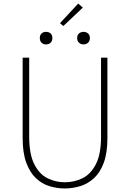

<svg xmlns="http://www.w3.org/2000/svg" viewBox="-20 -1052 734 1085"><path d="M346 13Q302 13 259.5 0Q217 -13 183 -45Q149 -77 128.5 -132.5Q108 -188 108 -272V-726H145V-280Q145 -181 173.5 -124.5Q202 -68 248 -45Q294 -22 346 -22Q400 -22 446.5 -45Q493 -68 522 -124.5Q551 -181 551 -280V-726H587V-272Q587 -188 566.5 -132.5Q546 -77 511 -45Q476 -13 433 0Q390 13 346 13ZM240 -801Q225 -801 215 -810.5Q205 -820 205 -837Q205 -854 215 -863Q225 -872 240 -872Q256 -872 266 -863Q276 -854 276 -837Q276 -820 266 -810.5Q256 -801 240 -801ZM338 -905 319 -921 422 -1032 448 -1009ZM452 -801Q437 -801 426.5 -810.5Q416 -820 416 -837Q416 -854 426.5 -863Q437 -872 452 -872Q467 -872 477.5 -863Q488 -854 488 -837Q488 -820 477.5 -810.5Q467 -801 452 -801Z"/></svg>

Font: Noto Sans HK Thin
Style: Regular
Weight: 100
Designer: Ryoko NISHIZUKA 西塚涼子 (kana, bopomofo & ideographs); Paul D. Hunt (Latin, Greek & Cyrillic); Sandoll Communications 산돌커뮤니
Foundry: Adobe
Version: Version 2.004-H2;hotconv 1.0.118;makeotfexe 2.5.65603